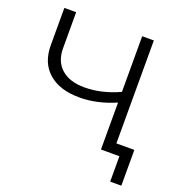

<svg xmlns="http://www.w3.org/2000/svg" viewBox="-149 -829 1054 1115"><g transform="rotate(20 377.5 -271.5)"><path d="M612 -700V0H540V-290Q426 -241 319 -241Q196 -241 127.5 -301Q59 -361 59 -469V-700H132V-477Q132 -396 183 -351Q234 -306 326 -306Q431 -306 540 -356V-700ZM723 -64V157H654V0H540V-64Z"/></g></svg>

Font: Montserrat-Regular
Style: Regular
Weight: 400
Version: Version 7.200